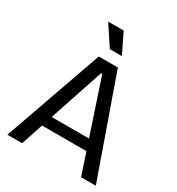

<svg xmlns="http://www.w3.org/2000/svg" viewBox="-201 -990 1032 1117"><g transform="rotate(30 315.0 -431.5)"><path d="M18 0 251 -660H379L612 0H513L319 -582H311L117 0ZM127 -147V-218H514V-147ZM285 -729 197 -863H301L366 -729Z"/></g></svg>

Font: Bricolage Grotesque 60pt
Style: Regular
Weight: 400
Version: Version 1.001;gftools[0.9.33.dev8+g029e19f]